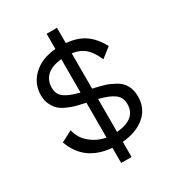

<svg xmlns="http://www.w3.org/2000/svg" viewBox="-201 -883 1017 1107"><g transform="rotate(-30 307.5 -330.0)"><path d="M279 100V-1Q101 -16 47 -171L121 -209Q132 -155 176 -117.5Q220 -80 279 -69V-301Q241 -309 217 -315.5Q193 -322 162.5 -335.5Q132 -349 115 -365.5Q98 -382 85.5 -408.5Q73 -435 73 -469Q73 -545 128.5 -598Q184 -651 279 -659V-760H348V-658Q422 -652 470.5 -618.5Q519 -585 554 -520L489 -469Q464 -527 432 -555Q400 -583 348 -590V-355Q395 -345 425 -335.5Q455 -326 488.5 -307Q522 -288 538.5 -257Q555 -226 555 -183Q555 -106 499 -57.5Q443 -9 348 -1V100ZM279 -369V-591Q215 -585 182 -555Q149 -525 149 -475Q149 -430 182.5 -407Q216 -384 279 -369ZM348 -67Q480 -78 480 -177Q480 -223 445.5 -247Q411 -271 348 -286Z"/></g></svg>

Font: Work Sans
Style: Regular
Weight: 400
Designer: Wei Huang
Foundry: Wei Huang
Version: Version 1.032;PS 001.032;hotconv 1.0.70;makeotf.lib2.5.58329